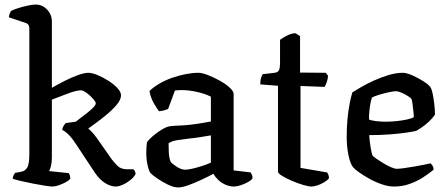

<svg xmlns="http://www.w3.org/2000/svg" viewBox="-20 -820 1962 844"><path d="M211 0Q202 0 179 -3.5Q156 -7 127.5 -12.5Q99 -18 73.5 -24Q48 -30 36 -34Q36 -42 39.5 -49Q43 -56 46 -60L73 -65Q90 -68 99.5 -83Q109 -98 109 -145V-694Q109 -701 106 -708.5Q103 -716 93 -719L19 -744Q20 -754 23.5 -762Q27 -770 29 -772Q40 -778 60.5 -784.5Q81 -791 102.5 -795.5Q124 -800 137 -800Q166 -800 187 -778Q208 -756 208 -725V-434Q234 -449 264.5 -464.5Q295 -480 323 -490Q351 -500 368 -500Q385 -500 409 -490Q433 -480 456.5 -465Q480 -450 496 -433Q512 -416 512 -401Q512 -382 493 -359.5Q474 -337 448 -315.5Q422 -294 399 -277.5Q376 -261 368 -255Q373 -251 382.5 -241.5Q392 -232 405 -214L471 -120Q481 -107 496 -91.5Q511 -76 539 -76H566Q568 -75 572 -69Q576 -63 576 -55Q569 -41 552.5 -28Q536 -15 518.5 -7.5Q501 0 489 0Q467 0 442.5 -15Q418 -30 397 -61L317 -182Q298 -211 285.5 -224Q273 -237 266 -241.5Q259 -246 254 -249Q254 -258 259.5 -266.5Q265 -275 269 -279L313 -285Q319 -290 333 -300.5Q347 -311 363 -323.5Q379 -336 390 -347.5Q401 -359 401 -366Q401 -371 393.5 -380.5Q386 -390 375 -400Q364 -410 353.5 -416.5Q343 -423 336 -423Q317 -423 280 -409.5Q243 -396 208 -382V-127Q208 -106 204 -90Q200 -74 196 -68L282 -59Q285 -55 287 -49Q289 -43 289 -35Q284 -27 269 -19Q254 -11 238 -5.5Q222 0 211 0Z M763 4Q744 4 718 -8.5Q692 -21 670 -36.5Q648 -52 641 -60Q634 -70 628.5 -95Q623 -120 623 -151Q623 -163 624 -173.5Q625 -184 626 -194Q628 -199 638.5 -209.5Q649 -220 664.5 -232Q680 -244 695.5 -253Q711 -262 722 -264Q729 -266 746.5 -267Q764 -268 786 -269Q800 -270 815 -271.5Q830 -273 845.5 -275.5Q861 -278 876.5 -280.5Q892 -283 907 -286V-395Q882 -408 845.5 -416Q809 -424 780 -424Q771 -424 763 -423.5Q755 -423 749 -422L719 -341Q715 -340 706.5 -336.5Q698 -333 679 -331Q670 -342 656 -366.5Q642 -391 637 -420Q657 -439 683.5 -454Q710 -469 739.5 -479Q769 -489 798 -494.5Q827 -500 852 -500Q868 -500 894 -490Q920 -480 946 -465.5Q972 -451 989.5 -435Q1007 -419 1007 -407V-71L1082 -62Q1084 -59 1087 -52.5Q1090 -46 1090 -36Q1084 -27 1069 -19Q1054 -11 1037.5 -5.5Q1021 0 1009 0Q990 0 971.5 -8Q953 -16 939.5 -29Q926 -42 918 -56Q896 -44 866 -30Q836 -16 808.5 -6Q781 4 763 4ZM795 -74Q806 -74 827.5 -79Q849 -84 871.5 -91.5Q894 -99 907 -105V-225Q885 -221 859 -217Q833 -213 812 -211Q786 -208 760 -204Q734 -200 721 -190Q721 -174 722 -150.5Q723 -127 730 -109Q738 -99 757.5 -86.5Q777 -74 795 -74Z M1349 0Q1337 0 1313 -7Q1289 -14 1263.5 -25Q1238 -36 1220 -47Q1202 -58 1202 -65V-443L1124 -449Q1124 -467 1128 -478.5Q1132 -490 1135 -494L1187 -500Q1202 -502 1206.5 -512Q1211 -522 1211 -542V-645Q1224 -655 1243.5 -664.5Q1263 -674 1279 -674L1299 -661V-501L1412 -500L1422 -487Q1421 -471 1416 -458Q1411 -445 1407 -438L1301 -442V-82L1418 -62Q1420 -59 1423 -53Q1426 -47 1426 -36Q1419 -27 1404.5 -18.5Q1390 -10 1375 -5Q1360 0 1349 0Z M1713 0Q1686 0 1656.5 -10.5Q1627 -21 1600.5 -36Q1574 -51 1555.5 -64.5Q1537 -78 1532 -85Q1520 -99 1512 -137Q1504 -175 1504 -218Q1504 -259 1507.5 -296.5Q1511 -334 1517 -364.5Q1523 -395 1529 -414Q1543 -423 1568 -437.5Q1593 -452 1624 -466Q1655 -480 1688 -490Q1721 -500 1751 -500Q1767 -500 1792 -489Q1817 -478 1840 -463.5Q1863 -449 1871 -438Q1877 -431 1881.5 -410Q1886 -389 1889 -363.5Q1892 -338 1892 -316Q1881 -300 1866 -286Q1851 -272 1836 -261.5Q1821 -251 1810 -245Q1800 -242 1770 -237.5Q1740 -233 1697 -229.5Q1654 -226 1603 -226Q1605 -195 1610 -167Q1615 -139 1619 -134Q1622 -131 1635 -122Q1648 -113 1664.5 -103Q1681 -93 1697.5 -85.5Q1714 -78 1724 -78Q1736 -78 1757 -81Q1778 -84 1801.5 -88Q1825 -92 1844.5 -96Q1864 -100 1873 -102Q1877 -98 1881.5 -91.5Q1886 -85 1886 -74Q1867 -58 1840 -40.5Q1813 -23 1780.5 -11.5Q1748 0 1713 0ZM1674 -285Q1697 -285 1722 -287.5Q1747 -290 1768 -294.5Q1789 -299 1799 -305Q1799 -316 1797 -333Q1795 -350 1793 -365Q1791 -380 1789 -384Q1788 -388 1775 -396.5Q1762 -405 1746.5 -412Q1731 -419 1720 -419Q1711 -419 1689.5 -414.5Q1668 -410 1646.5 -403.5Q1625 -397 1615 -391Q1611 -380 1608 -363.5Q1605 -347 1603.5 -329Q1602 -311 1602 -295Q1612 -290 1633.5 -287.5Q1655 -285 1674 -285Z"/></svg>

Font: Texturina Medium
Style: Regular
Weight: 500
Designer: Guillermo Torres Carreño
Foundry: Omnibus-Type
Version: Version 1.003